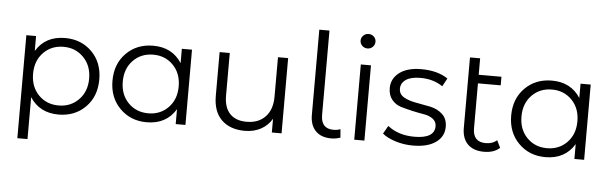

<svg xmlns="http://www.w3.org/2000/svg" viewBox="-55 -942 4252 1337"><g transform="rotate(5 2071.5 -274.0)"><path d="M370 -530Q484 -530 558 -455.5Q632 -381 632 -263Q632 -144 558 -69.5Q484 5 370 5Q237 5 170 -99V194H99V-526H167V-422Q233 -530 370 -530ZM365 -58Q449 -58 505 -115Q561 -172 561 -263Q561 -353 505 -410.5Q449 -468 365 -468Q280 -468 224.5 -411Q169 -354 169 -263Q169 -172 224.5 -115Q280 -58 365 -58Z M1186 -526H1257V0H1189V-104Q1123 5 986 5Q873 5 798.5 -70Q724 -145 724 -263Q724 -381 798 -455.5Q872 -530 986 -530Q1119 -530 1186 -426ZM992 -58Q1076 -58 1131.5 -115Q1187 -172 1187 -263Q1187 -354 1131.5 -411Q1076 -468 992 -468Q907 -468 851.5 -411Q796 -354 796 -263Q796 -172 851.5 -115Q907 -58 992 -58Z M1858 -526H1929V0H1861V-96Q1833 -48 1784 -21.5Q1735 5 1672 5Q1569 5 1509.5 -52.5Q1450 -110 1450 -221V-526H1521V-228Q1521 -145 1562 -102Q1603 -59 1679 -59Q1762 -59 1810 -109.5Q1858 -160 1858 -250Z M2276 5Q2205 5 2166.5 -35Q2128 -75 2128 -146V-742H2199V-152Q2199 -56 2287 -56Q2315 -56 2335 -65L2340 -6Q2309 5 2276 5Z M2421 -692Q2421 -712 2436 -727Q2451 -742 2473 -742Q2495 -742 2510 -727.5Q2525 -713 2525 -693Q2525 -671 2510 -656Q2495 -641 2473 -641Q2451 -641 2436 -656Q2421 -671 2421 -692ZM2437 0V-526H2508V0Z M2847 5Q2783 5 2724.5 -13.5Q2666 -32 2633 -60L2665 -116Q2740 -57 2852 -57Q2993 -57 2993 -143Q2993 -175 2967.5 -194Q2942 -213 2904.5 -219Q2867 -225 2822.5 -235Q2778 -245 2740.5 -256.5Q2703 -268 2677.5 -299.5Q2652 -331 2652 -380Q2652 -446 2707 -488Q2762 -530 2860 -530Q2974 -530 3046 -481L3015 -424Q2950 -469 2860 -469Q2792 -469 2757.5 -445Q2723 -421 2723 -382Q2723 -343 2758 -323Q2793 -303 2843 -294.5Q2893 -286 2943.5 -275.5Q2994 -265 3029 -233Q3064 -201 3064 -145Q3064 -76 3006.5 -35.5Q2949 5 2847 5Z M3429 -83 3454 -32Q3414 5 3344 5Q3270 5 3230 -35Q3190 -75 3190 -148V-641H3261V-526H3420V-466H3261V-152Q3261 -56 3351 -56Q3399 -56 3429 -83Z M3973 -526H4044V0H3976V-104Q3910 5 3773 5Q3660 5 3585.5 -70Q3511 -145 3511 -263Q3511 -381 3585 -455.5Q3659 -530 3773 -530Q3906 -530 3973 -426ZM3779 -58Q3863 -58 3918.5 -115Q3974 -172 3974 -263Q3974 -354 3918.5 -411Q3863 -468 3779 -468Q3694 -468 3638.5 -411Q3583 -354 3583 -263Q3583 -172 3638.5 -115Q3694 -58 3779 -58Z"/></g></svg>

Font: Montserrat Alternates
Style: Regular
Weight: 400
Designer: Julieta Ulanovsky
Foundry: Julieta Ulanovsky
Version: Version 7.200;PS 007.200;hotconv 1.0.88;makeotf.lib2.5.64775